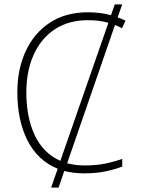

<svg xmlns="http://www.w3.org/2000/svg" viewBox="-20 -780 658 875"><path d="M537 -760 516 -701Q535 -694 552 -686L536 -651Q521 -660 504 -666L286 -36Q323 -26 366 -26Q418 -26 459.5 -34.5Q501 -43 537 -56V-21Q504 -8 461 1Q418 10 363 10Q315 10 273 -1L247 75H213L243 -11Q152 -48 105.5 -139.5Q59 -231 59 -360Q59 -464 97 -546.5Q135 -629 207 -676.5Q279 -724 381 -724Q436 -724 486 -711L503 -760ZM380 -688Q292 -688 229 -646Q166 -604 133 -529.5Q100 -455 100 -359Q100 -244 139 -162.5Q178 -81 255 -47L474 -676Q451 -683 427.5 -685.5Q404 -688 380 -688Z"/></svg>

Font: Noto Sans Disp ExtLt
Style: Regular
Weight: 200
Designer: Monotype Design Team
Foundry: Monotype Imaging Inc.
Version: Version 2.000;GOOG;noto-source:20170915:90ef993387c0